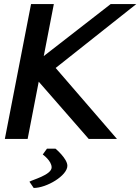

<svg xmlns="http://www.w3.org/2000/svg" viewBox="-20 -689 696 952"><path d="M4 0H117L172 -284L420 0H560L256 -352L656 -669H529L197 -411L247 -669H134ZM126 212 147 243C211 243 314 182 314 133C314 97 255 48 255 48H213L192 77C192 77 236 108 236 141C236 179 135 204 126 212Z"/></svg>

Font: KpSans
Style: BoldItalic
Weight: 700
Italic angle: -11°
Version: Version 0.66